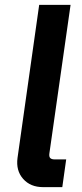

<svg xmlns="http://www.w3.org/2000/svg" viewBox="-20 -770 335 789"><path d="M157 -1Q105 -1 75 -35Q45 -69 52 -121L141 -750H270L183 -140Q181 -126 186.5 -120.5Q192 -115 204 -115H252L236 -1Z"/></svg>

Font: Finlandica SemiBold
Style: Italic
Weight: 600
Italic angle: -8°
Designer: Niklas Ekholm, Juho Hiilivirta, Jaakko Suomalainen
Foundry: Helsinki Type Studio
Version: Version 1.063